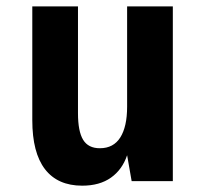

<svg xmlns="http://www.w3.org/2000/svg" viewBox="-20 -567 642 601"><path d="M237.3 14.2Q160.6 14.2 120.8 -37.4Q81.1 -88.9 81.1 -190.9V-546.9H224.1V-212.9Q224.1 -155.8 240.2 -129.4Q256.3 -103 292.5 -103Q335.4 -103 356.7 -137Q377.9 -170.9 377.9 -232.9V-546.9H521V0H392.1L377.9 -81.1Q362.8 -36.1 327.4 -11Q292 14.2 237.3 14.2Z"/></svg>

Font: Hack
Style: Bold
Weight: 700
Monospace: yes
Designer: Christopher Simpkins
Foundry: Christopher Simpkins
Version: Version 2.017